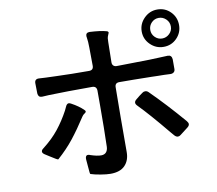

<svg xmlns="http://www.w3.org/2000/svg" viewBox="-88 -927 1175 1038"><g transform="rotate(-10 500.0 -407.5)"><path d="M941 -720Q941 -678 911.5 -648Q882 -618 839 -618Q797 -618 766.5 -648Q736 -678 736 -720Q736 -762 766.5 -792.5Q797 -823 839 -823Q882 -823 911.5 -793Q941 -763 941 -720ZM896 -720Q896 -744 879 -760.5Q862 -777 839 -777Q816 -777 799.5 -760.5Q783 -744 783 -720Q783 -697 799.5 -680.5Q816 -664 839 -664Q862 -664 879 -680.5Q896 -697 896 -720ZM545 -448Q543 -295 543 -93Q543 -47 516.5 -19.5Q490 8 437 8Q416 8 383 2.5Q350 -3 329 -10Q326 -11 324 -44L320 -91Q319 -101 322.5 -107.5Q326 -114 334 -114Q340 -114 346 -111Q382 -99 404 -99Q422 -99 431.5 -109.5Q441 -120 442 -139Q445 -238 445 -367V-448Q444 -472 420 -472Q276 -472 183 -469L148 -467H143Q124 -467 122 -488Q122 -527 121 -545Q121 -557 127.5 -562.5Q134 -568 146 -567Q172 -565 241 -563Q319 -560 419 -560Q443 -560 443 -584L442 -685Q442 -717 438 -741L437 -748Q437 -767 458 -767Q517 -764 549 -755Q559 -753 559 -745Q559 -744 554.5 -734Q550 -724 549 -716Q548 -710 548 -696Q546 -626 546 -584Q546 -573 552.5 -566.5Q559 -560 570 -560L750 -563Q769 -563 803 -565Q841 -567 852 -567Q873 -567 875 -544V-490Q875 -479 868 -473Q861 -467 850 -467Q814 -469 781 -469L745 -470Q639 -472 569 -472Q545 -472 545 -448ZM341 -324Q299 -259 261 -211Q223 -163 172 -118Q169 -116 129 -142L104 -158Q92 -166 92 -174Q92 -183 102 -190Q155 -231 190 -275Q225 -319 253 -371L262 -390Q269 -407 280 -407Q284 -407 292 -403Q333 -381 358 -356Q363 -351 363 -348Q363 -343 357.5 -339.5Q352 -336 350 -334Q347 -332 341 -324ZM698 -399Q708 -399 716 -391Q801 -307 892 -201Q900 -191 900 -184Q900 -175 890 -167Q893 -169 846 -133Q839 -127 831 -127Q821 -127 812 -137L794 -158Q701 -271 643 -330Q634 -339 634 -347Q634 -356 644 -364Q664 -381 683 -394Q689 -399 698 -399Z"/></g></svg>

Font: Shippori Gothic B2 Bold
Style: Regular
Weight: 700
Designer: FONTDASU
Foundry: FONTDASU / Google Inc. / but / Adobe
Version: Version 1.130